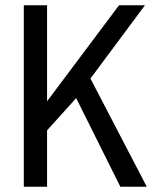

<svg xmlns="http://www.w3.org/2000/svg" viewBox="-20 -706 587 726"><path d="M158 -323V-686H70V0H158V-213L268 -335L435 0H535L322 -409L528 -686H430Z"/></svg>

Font: Archivo Narrow
Style: Regular
Weight: 400
Designer: Hector Gatti
Foundry: Omnibus-Type
Version: Version 1.003;PS 001.003;hotconv 1.0.70;makeotf.lib2.5.58329